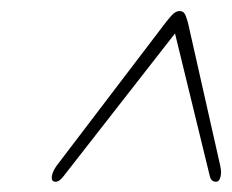

<svg xmlns="http://www.w3.org/2000/svg" viewBox="-20 -730 430 356"><path d="M388.5 -422Q391 -410.5 388.8 -401.8Q386.5 -393 380.5 -393Q371.5 -393 369 -403.5L304.5 -668L98 -403.5Q90 -393 83 -393Q74.5 -393 76.2 -403.8Q78 -414.5 89 -428L287 -688Q297 -701 302.2 -705.2Q307.5 -709.5 313 -709.5Q319 -709.5 322 -705.2Q325 -701 328.5 -688Z"/></svg>

Font: Fraunces 144pt S100 Thin
Style: Italic
Weight: 100
Italic angle: -16°
Version: Version 1.000; ttfautohint (v1.8.3)